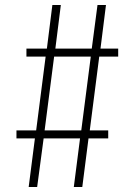

<svg xmlns="http://www.w3.org/2000/svg" viewBox="-20 -750 540 770"><path d="M95 0 120 -195H46V-227H125L163 -523H86V-555H168L190 -730H224L202 -555H348L371 -730H405L383 -555H454V-523H378L340 -227H414V-195H335L310 0H276L301 -195H155L129 0ZM157 -212 144 -227H321L304 -212L346 -538L359 -523H182L199 -538Z"/></svg>

Font: M PLUS Code Latin ExtraLight
Style: Regular
Weight: 250
Designer: Coji Morishita
Foundry: UNDERFOREST DESIGN
Version: Version 1.002; ttfautohint (v1.8.3)